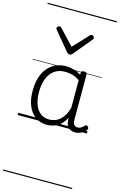

<svg xmlns="http://www.w3.org/2000/svg" viewBox="-209 -1089 1042 1669"><g transform="rotate(15 311.5 -255.0)"><path d="M265 17Q210 17 166 -12Q122 -41 96.5 -98Q71 -155 71 -238Q71 -288 80.5 -331Q90 -374 109 -408.5Q128 -443 156 -467.5Q184 -492 220.5 -505.5Q257 -519 301 -519Q335 -519 368 -509Q401 -499 434 -479V-495Q434 -506 440.5 -510.5Q447 -515 461 -515Q475 -515 481 -510.5Q487 -506 487 -496V-91Q487 -70 491.5 -56.5Q496 -43 506 -36.5Q516 -30 531 -30Q541 -30 550.5 -33.5Q560 -37 569.5 -44.5Q579 -52 590 -63Q595 -69 601.5 -68.5Q608 -68 614 -61Q621 -55 622 -48Q623 -41 619 -34Q608 -19 592 -7.5Q576 4 558 10.5Q540 17 522 17Q501 17 485.5 11.5Q470 6 458.5 -5.5Q447 -17 441.5 -33.5Q436 -50 435 -72Q435 -76 434.5 -81.5Q434 -87 434 -92Q411 -47 382 -23.5Q353 0 322.5 8.5Q292 17 265 17ZM127 -242Q127 -180 143.5 -133Q160 -86 192.5 -59.5Q225 -33 274 -33Q306 -33 336.5 -46.5Q367 -60 392.5 -92.5Q418 -125 434 -181V-429Q399 -453 367 -461.5Q335 -470 302 -470Q270 -470 243 -460.5Q216 -451 194.5 -432Q173 -413 158 -385.5Q143 -358 135 -322Q127 -286 127 -242ZM444 -839Q451 -839 459 -832Q467 -825 467 -816Q467 -814 466 -810.5Q465 -807 462 -804L324 -638Q319 -632 313.5 -628.5Q308 -625 299 -625Q290 -625 284.5 -628.5Q279 -632 274 -638L136 -804Q133 -807 131.5 -810.5Q130 -814 130 -816Q130 -825 138 -832Q146 -839 154 -839Q159 -839 163 -837Q167 -835 170 -831L299 -694L427 -831Q431 -835 435 -837Q439 -839 444 -839ZM0 490H623V500H0ZM0 -20H623V0H0ZM0 -505H623V-500H0ZM0 -1010H623V-1000H0Z"/></g></svg>

Font: Playwrite ES Deco Guides
Style: Regular
Weight: 400
Designer: Veronika Burian, José Scaglione
Foundry: TypeTogether
Version: Version 1.003